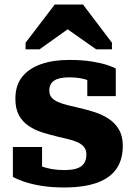

<svg xmlns="http://www.w3.org/2000/svg" viewBox="-20 -817 596 849"><path d="M362 -134Q362 -154 351.5 -167Q341 -180 323 -188Q305 -196 282 -201.5Q259 -207 234 -213Q200 -221 167 -231.5Q134 -242 107 -260Q80 -278 64 -307Q48 -336 48 -380Q48 -439 77.5 -476.5Q107 -514 160.5 -533Q214 -552 286 -552Q344 -552 386.5 -545Q429 -538 455.5 -529Q482 -520 492 -514V-392H366V-488Q381 -490 389 -486Q397 -482 400 -475.5Q403 -469 402.5 -461Q402 -453 400 -445Q388 -455 371 -461.5Q354 -468 333 -471.5Q312 -475 286 -475Q241 -475 219.5 -460.5Q198 -446 198 -417Q198 -398 208 -386Q218 -374 236.5 -366Q255 -358 279 -352Q303 -346 330 -340Q365 -332 399 -321Q433 -310 461 -291.5Q489 -273 506 -244Q523 -215 523 -172Q523 -111 494.5 -70Q466 -29 408 -8.5Q350 12 263 12Q207 12 162 4.5Q117 -3 85.5 -14Q54 -25 37 -35V-167H166V-39Q147 -46 136.5 -55.5Q126 -65 122.5 -75Q119 -85 121.5 -91.5Q124 -98 131 -98Q144 -89 163.5 -81.5Q183 -74 208.5 -69.5Q234 -65 264 -65Q298 -65 319.5 -72Q341 -79 351.5 -94.5Q362 -110 362 -134ZM347 -797H222L93 -628V-599H155L322 -718L237 -717L405 -599H475V-628Z"/></svg>

Font: Roboto Serif 20pt
Style: Bold
Weight: 700
Version: Version 1.008